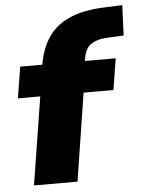

<svg xmlns="http://www.w3.org/2000/svg" viewBox="-52 -753 590 795"><g transform="rotate(-5 243.0 -356.0)"><path d="M57 0 115 -365H22L43 -495H158L132 -473L135 -496Q146 -561 177 -607.5Q208 -654 266 -680Q324 -706 414 -709L486 -712L481 -586L418 -583Q386 -582 363.5 -573.5Q341 -565 329.5 -549Q318 -533 314 -508L310 -484L300 -495H440L419 -365H295L238 0Z"/></g></svg>

Font: Nunito Sans 11pt Black
Style: Italic
Weight: 900
Italic angle: -9°
Version: Version 3.101;gftools[0.9.27]